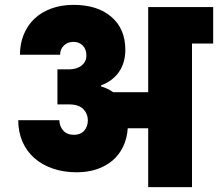

<svg xmlns="http://www.w3.org/2000/svg" viewBox="-20 -769 896 789"><path d="M263 -484Q295 -484 315 -499.5Q335 -515 335 -541Q335 -567 320 -582Q305 -597 282 -597Q258 -597 242.5 -582Q227 -567 227 -544H62Q62 -589 77.5 -627Q93 -665 121.5 -692Q150 -719 191 -734Q232 -749 282 -749Q381 -749 438 -699.5Q495 -650 495 -565Q495 -511 469 -473.5Q443 -436 395 -418V-414Q409 -410 421.5 -404Q434 -398 445 -390H589V-740H856V-590H769V0H589V-242H505Q502 -200 486 -166.5Q470 -133 442.5 -109.5Q415 -86 377.5 -73.5Q340 -61 295 -61Q241 -61 196.5 -76.5Q152 -92 120.5 -120Q89 -148 72 -187.5Q55 -227 55 -275H224Q224 -251 239.5 -233Q255 -215 284 -215Q311 -215 326 -232Q341 -249 341 -275Q341 -301 322.5 -320.5Q304 -340 263 -340H216V-484H263Z"/></svg>

Font: SVN-Poppins ExtraBold
Style: Regular
Weight: 800
Designer: Ninad Kale (Devanagari), Jonny Pinhorn (Latin)
Foundry: Indian Type Foundry
Version: Version 3.002 2017; ttfautohint (v1.8.3)